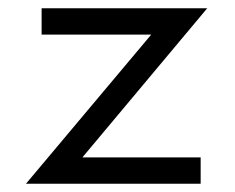

<svg xmlns="http://www.w3.org/2000/svg" viewBox="-20 -446 570 466"><path d="M81 -426H483L180 -64H467V0H43L347 -362H81Z"/></svg>

Font: Timtura
Style: Regular
Weight: 400
Version: Version 1.0